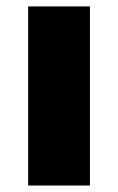

<svg xmlns="http://www.w3.org/2000/svg" viewBox="-20 -573 365 593"><path d="M257.8 0H66.9V-553.2H257.8Z"/></svg>

Font: Open Sans Hebrew Extra Bold
Style: Regular
Weight: 800
Foundry: Ascender Corporation, Yanek Iontef
Version: Version 2.001;PS 002.001;hotconv 1.0.70;makeotf.lib2.5.58329